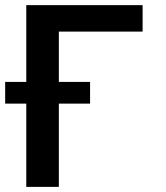

<svg xmlns="http://www.w3.org/2000/svg" viewBox="-30 -731 650 751"><path d="M322.3 -325.7V-410.6H200.2V-607.4H527.8V-710.9H72.8V-410.6H-9.8V-325.7H72.8V0H200.2V-325.7Z"/></svg>

Font: Roboto Mono SemiBold
Style: Regular
Weight: 600
Monospace: yes
Designer: Google
Version: Version 3.000